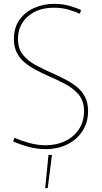

<svg xmlns="http://www.w3.org/2000/svg" viewBox="-20 -760 528 994"><path d="M216 12Q171 12 125.5 -0.5Q80 -13 48 -28L55 -47Q85 -33 129.5 -20.5Q174 -8 216 -8Q272 -8 317 -29.5Q362 -51 388.5 -90.5Q415 -130 415 -185Q415 -237 387.5 -270Q360 -303 317 -325.5Q274 -348 227 -368Q194 -383 163 -399.5Q132 -416 106.5 -437.5Q81 -459 66.5 -488.5Q52 -518 52 -558Q52 -618 81.5 -658.5Q111 -699 158.5 -719.5Q206 -740 259 -740Q305 -740 342.5 -729Q380 -718 400 -708L393 -689Q372 -699 337 -709.5Q302 -720 259 -720Q176 -720 124.5 -675Q73 -630 73 -558Q73 -508 99 -476Q125 -444 166.5 -422Q208 -400 253 -380Q287 -365 319.5 -348Q352 -331 378.5 -309.5Q405 -288 420.5 -257.5Q436 -227 436 -185Q436 -127 407.5 -82.5Q379 -38 329.5 -13Q280 12 216 12ZM231 42H249L227 214H214Z"/></svg>

Font: Murecho Thin
Style: Regular
Weight: 100
Designer: Neil Summerour
Foundry: Positype
Version: Version 1.010